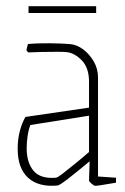

<svg xmlns="http://www.w3.org/2000/svg" viewBox="-20 -589 404 619"><path d="M166 9Q105 15 71 -15.5Q37 -46 37 -109Q37 -141 44 -167Q51 -193 62 -212L267 -242V-326Q267 -370 244 -394Q221 -418 195 -421Q187 -422 164 -422Q141 -422 115 -421.5Q89 -421 71 -420L65 -427L70 -447Q103 -450 141.5 -449.5Q180 -449 205 -447Q228 -445 248.5 -429.5Q269 -414 282.5 -390.5Q296 -367 296 -339V-20L354 -16V0Q323 5 308.5 7.5Q294 10 287 10Q283 10 275 3Q267 -4 267 -7L269 -69Q233 -39 203 -15.5Q173 8 166 9ZM66 -111Q66 -65 88 -38.5Q110 -12 160 -16Q165 -16 181 -28.5Q197 -41 220 -59.5Q243 -78 267 -99V-216L78 -186Q72 -171 69 -150.5Q66 -130 66 -111ZM72 -547V-569H290V-547Z"/></svg>

Font: Grenze Gotisch Thin
Style: Regular
Weight: 100
Designer: Renata Polastri
Foundry: Omnibus-Type
Version: Version 1.001